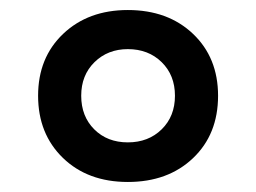

<svg xmlns="http://www.w3.org/2000/svg" viewBox="-20 -690 511 383"><path d="M56 -499Q56 -575 106 -622.5Q156 -670 235 -670Q315 -670 365 -622.5Q415 -575 415 -499Q415 -422 365 -374.5Q315 -327 235 -327Q155 -327 105.5 -375Q56 -423 56 -499ZM329 -499Q329 -540 302.5 -566Q276 -592 235 -592Q195 -592 168.5 -566Q142 -540 142 -499Q142 -458 168 -432Q194 -406 235 -406Q276 -406 302.5 -432Q329 -458 329 -499Z"/></svg>

Font: Work Sans Medium
Style: Regular
Weight: 500
Designer: Wei Huang
Foundry: Wei Huang
Version: Version 1.500